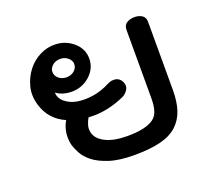

<svg xmlns="http://www.w3.org/2000/svg" viewBox="-93 -615 812 741"><g transform="rotate(-20 312.5 -245.0)"><path d="M566.2 -175.8Q566.2 -129.3 555.1 -95.2Q543.9 -61.1 518.7 -37.4Q493.4 -13.6 450 -2.5Q406.6 8.6 340.9 8.6Q279.3 8.6 238.6 -4.8Q198 -18.2 174.5 -37.1Q151 -56.1 140.7 -76.5Q130.3 -97 126.3 -109.6Q113.1 -163.1 139.4 -208.6Q76.3 -235.9 56.6 -301.5Q44.4 -342.4 53.8 -378Q63.1 -413.6 84.6 -441.2Q106.1 -468.7 136.6 -483.6Q167.2 -498.5 198 -497.5Q241.4 -496.5 273 -468.9Q304.5 -441.4 304.5 -401.5Q304.5 -361.1 273 -332.6Q241.4 -304 198 -304Q161.1 -304 134.8 -323.2Q135.4 -299.5 155.3 -283.1Q175.3 -266.7 203.8 -261.6Q232.3 -256.6 267.9 -261.6Q303.5 -266.7 338.9 -285.4Q355.6 -293.9 372 -291.2Q388.4 -288.4 397 -271.7Q405.6 -254.5 397.5 -240.2Q389.4 -225.8 374.7 -218.2Q337.9 -201.5 300.5 -193.9Q263.1 -186.4 224.2 -188.9Q216.7 -176.3 212.4 -161.6Q208.1 -147 211.6 -131.8Q217.7 -104 251.5 -86.9Q285.4 -69.7 340.9 -69.7Q379.8 -69.7 406.6 -75.8Q433.3 -81.8 449.2 -93.4Q465.2 -105.1 471.2 -125.5Q477.3 -146 477.3 -175.3V-455.6Q477.3 -475.3 490.9 -483.6Q504.5 -491.9 522.7 -491.9Q540.9 -491.9 553.5 -483.6Q566.2 -475.3 566.2 -456.6ZM242.9 -401.5Q242.9 -415.7 229.8 -427Q216.7 -438.4 198 -438.4Q178.8 -438.4 165.9 -427Q153 -415.7 153 -401.5Q153 -385.4 165.9 -374.2Q178.8 -363.1 198 -363.1Q216.7 -363.1 229.8 -374.2Q242.9 -385.4 242.9 -401.5Z"/></g></svg>

Font: Myanmar KatKuu
Style: Regular
Weight: 400
Designer: Khon Soe Zaw Thu
Foundry: MPUA
Version: Version 1.00 September 13, 2016, initial release